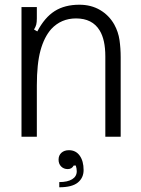

<svg xmlns="http://www.w3.org/2000/svg" viewBox="-20 -579 598 813"><path d="M71 0V-549H136V-501Q136 -485 133.5 -475Q131 -465 124 -454L138 -446Q169 -505 211.5 -532Q254 -559 316 -559Q366 -559 404 -536.5Q442 -514 464 -475Q481 -444 486 -409.5Q491 -375 491 -337V0H426V-340Q426 -411 402 -450Q371 -501 302 -501Q239 -501 197 -456Q167 -422 151.5 -365.5Q136 -309 136 -217V0ZM231 192Q266 192 285.5 180Q305 168 305 146Q305 135 301 122H292Q284 137 267 137Q250 137 239 126Q228 115 228 97Q228 79 240 68Q252 57 272 57Q301 57 317.5 80Q334 103 334 141Q334 174 309.5 194Q285 214 231 214Z"/></svg>

Font: Open Sauce Sans Light
Style: Regular
Weight: 300
Designer: Alfredo Marco Pradil
Foundry: Creative Sauce Fz LLC
Version: Version 1.477